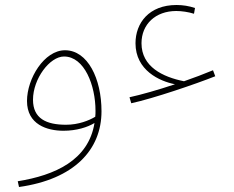

<svg xmlns="http://www.w3.org/2000/svg" viewBox="-20 -518 936 768"><path d="M505 -105C593 -124 763 -182 841 -213L832 -237C796 -222 756 -207 716 -193C631 -210 546 -251 546 -345C546 -421 602 -474 685 -474C707 -474 734 -470 756 -463L760 -486C736 -494 712 -498 686 -498C576 -498 522 -426 522 -345C522 -237 618 -193 680 -181C611 -158 544 -139 498 -129ZM56 230C277 199 386 81 386 -73C386 -203 331 -317 240 -317C157 -317 88 -204 88 -114C88 -20 168 5 234 5C286 5 330 -9 358 -26C334 123 200 183 51 207ZM112 -119C112 -203 179 -292 236 -292C318 -292 362 -176 362 -75C362 -67 362 -59 361 -51C336 -36 294 -19 244 -19C165 -19 112 -44 112 -119Z"/></svg>

Font: Noto Sans Arabic Thin
Style: Regular
Weight: 100
Designer: Monotype Design Team, Nadine Chahine, Nizar Qandah and Khaled Hosny
Foundry: Monotype Imaging Inc.
Version: Version 2.012